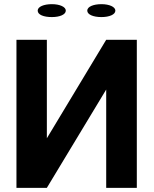

<svg xmlns="http://www.w3.org/2000/svg" viewBox="-20 -902 740 922"><path d="M59 0H205L490 -472V0H637V-711H490L205 -238V-711H59ZM161 -851C161 -831 190 -820 229 -820C267 -820 296 -832 296 -851C296 -869 267 -882 229 -882C191 -882 161 -870 161 -851ZM399 -851C399 -832 428 -820 467 -820C505 -820 534 -832 534 -851C534 -869 505 -882 467 -882C429 -882 399 -870 399 -851Z"/></svg>

Font: Aerodynamic
Style: Regular
Weight: 500
Designer: Google
Version: Version 2.000980; 2014